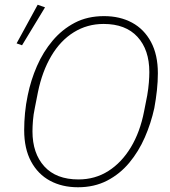

<svg xmlns="http://www.w3.org/2000/svg" viewBox="-20 -778 719 810"><path d="M309 12Q242 12 191 -15.5Q140 -43 111 -97Q82 -151 82 -229Q82 -264 85.5 -301Q89 -338 97 -376Q110 -440 136 -499.5Q162 -559 202 -606.5Q242 -654 295.5 -682Q349 -710 419 -710Q486 -710 537 -682.5Q588 -655 617 -601Q646 -547 646 -469Q646 -434 642 -397Q638 -360 631 -322Q617 -258 591 -198.5Q565 -139 525.5 -91.5Q486 -44 432 -16Q378 12 309 12ZM311 -21Q381 -21 437 -56.5Q493 -92 532 -156.5Q571 -221 588 -309L601 -375Q606 -404 608 -429.5Q610 -455 610 -474Q610 -568 560 -622.5Q510 -677 417 -677Q348 -677 291.5 -642Q235 -607 196.5 -542Q158 -477 140 -389L127 -323Q121 -295 119 -269Q117 -243 117 -224Q117 -131 167 -76Q217 -21 311 -21ZM170 -747 73 -587 50 -595 139 -758Z"/></svg>

Font: IBM Plex Sans ExtraLight
Style: Italic
Weight: 250
Italic angle: -11.31°
Designer: Mike Abbink, Paul van der Laan, Pieter van Rosmalen
Foundry: Bold Monday
Version: Version 3.201